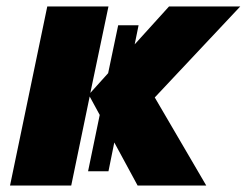

<svg xmlns="http://www.w3.org/2000/svg" viewBox="-20 -573 762 593"><path d="M11 0H200L257 -275L288 -218L252 -44H315L333 -133L405 0H617L458 -272L722 -553H502L396 -436L408 -495H345L314 -347L259 -286L315 -553H126Z"/></svg>

Font: Noto Sans Black
Style: Italic
Weight: 900
Italic angle: -12°
Designer: Monotype Design Team
Foundry: Monotype Imaging Inc.
Version: Version 2.013